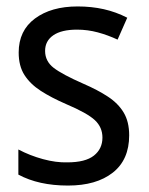

<svg xmlns="http://www.w3.org/2000/svg" viewBox="-20 -566 461 596"><path d="M191 10Q100 10 37 -24V-102Q73 -83 113.5 -72Q154 -61 189 -62Q245 -62 271.5 -83Q298 -104 298 -139Q298 -171 274.5 -193Q251 -215 185 -243Q139 -263 106.5 -284Q74 -305 56 -333Q38 -361 38 -403Q38 -471 88.5 -508.5Q139 -546 221 -546Q264 -546 302 -537.5Q340 -529 375 -511L345 -443Q315 -457 283.5 -465.5Q252 -474 219 -474Q171 -474 145.5 -456.5Q120 -439 120 -408Q120 -376 146.5 -355.5Q173 -335 239 -306Q283 -287 315 -266Q347 -245 364 -216.5Q381 -188 381 -146Q381 -70 330 -30Q279 10 191 10Z"/></svg>

Font: Noto Sans SemiCondensed
Style: Regular
Weight: 400
Width: 4
Designer: Monotype Design Team
Foundry: Monotype Imaging Inc.
Version: Version 2.013; ttfautohint (v1.8.4.7-5d5b)